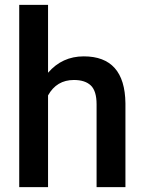

<svg xmlns="http://www.w3.org/2000/svg" viewBox="-20 -770 595 790"><path d="M59.1 0ZM177.7 -470.7Q235.8 -538.1 324.7 -538.1Q493.7 -538.1 496.1 -345.2V0H377.4V-340.8Q377.4 -395.5 353.8 -418.2Q330.1 -440.9 284.2 -440.9Q212.9 -440.9 177.7 -377.4V0H59.1V-750H177.7Z"/></svg>

Font: Roboto-o Medium
Style: Regular
Weight: 500
Designer: Google
Version: Version 2.134; 2016; ttfautohint (v1.6)